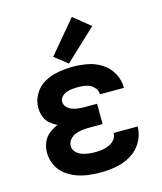

<svg xmlns="http://www.w3.org/2000/svg" viewBox="-117 -865 809 958"><g transform="rotate(-15 288.0 -385.5)"><path d="M286 8Q327 8 367.5 0Q408 -8 443.5 -29.5Q479 -51 500 -88Q521 -125 521 -166H397Q397 -148 385.5 -133Q374 -118 357 -110.5Q340 -103 322 -100Q304 -97 286 -97Q268 -97 250.5 -99Q233 -101 216 -107Q199 -113 186 -126.5Q173 -140 173 -158Q173 -158 173 -158Q173 -158 173 -158Q173 -176 185.5 -191Q198 -206 215.5 -212.5Q233 -219 251.5 -221Q270 -223 288 -223H355V-328H288Q272 -328 256.5 -330Q241 -332 226 -337.5Q211 -343 200 -355Q189 -367 189 -383Q189 -398 200.5 -409.5Q212 -421 226.5 -425.5Q241 -430 255.5 -431.5Q270 -433 285 -433Q307 -433 328 -428.5Q349 -424 365 -407.5Q381 -391 381 -370H505V-371Q505 -410 486 -445Q467 -480 434 -501.5Q401 -523 362.5 -530.5Q324 -538 285 -538Q248 -538 210.5 -531.5Q173 -525 139.5 -507Q106 -489 86 -455.5Q66 -422 66 -384Q66 -362 73.5 -340Q81 -318 98.5 -302.5Q116 -287 137 -277Q112 -267 91 -250Q70 -233 60 -208Q50 -183 50 -156Q50 -124 63.5 -94Q77 -64 102.5 -43.5Q128 -23 158.5 -11.5Q189 0 221 4Q253 8 286 8ZM271 -558 432 -709 345 -779 204 -611Z"/></g></svg>

Font: Iosevka Sparkle
Style: Bold
Weight: 700
Designer: Belleve Invis
Foundry: Belleve Invis
Version: Version 4.5.0; ttfautohint (v1.8.3)